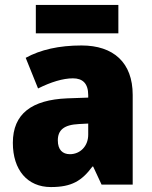

<svg xmlns="http://www.w3.org/2000/svg" viewBox="-20 -747 616 777"><path d="M459 -727H125V-612H459ZM310 -563C219 -563 144 -546 84 -513L134 -389C186 -415 235 -430 275 -430C314 -430 337 -410 337 -362V-352L252 -349C109 -343 32 -287 32 -169C32 -59 91 10 186 10C270 10 311 -15 354 -73H357L391 0H517V-363C517 -494 439 -563 310 -563ZM299 -245 337 -247V-202C337 -155 304 -123 263 -123C233 -123 214 -141 214 -179C214 -220 238 -242 299 -245Z"/></svg>

Font: Noto Sans Devanagari UI SemiCondensed Black
Style: Regular
Weight: 900
Width: 4
Designer: Jelle Bosma - Monotype Design Team
Foundry: Monotype Imaging Inc.
Version: Version 2.004